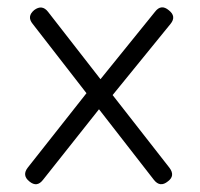

<svg xmlns="http://www.w3.org/2000/svg" viewBox="-20 -493 535 514"><path d="M59 -7C59 -7 59 -7 59 -7C45 -18 43.5 -30.5 54.5 -44.5C54.5 -44.5 54.5 -44.5 54.5 -44.5C54.5 -44.5 211.5 -243.5 211.5 -243.5C211.5 -243.5 67.5 -429 67.5 -429C56.5 -442.5 58 -454.5 71.5 -466C71.5 -466 71.5 -466 71.5 -466C85.5 -476.5 98 -475 108.5 -461.5C108.5 -461.5 108.5 -461.5 108.5 -461.5C108.5 -461.5 249 -281 249 -281C249 -281 395 -461.5 395 -461.5C406 -476 418.5 -477 432 -465.5C432 -465.5 432 -465.5 432 -465.5C446 -454.5 447.5 -442.5 436.5 -429C436.5 -429 436.5 -429 436.5 -429C436.5 -429 281.5 -238.5 281.5 -238.5C281.5 -238.5 433.5 -44 433.5 -44C444.5 -29.5 443 -17.5 429.5 -7.5C429.5 -7.5 429.5 -7.5 429.5 -7.5C415.5 4 403 2.5 392 -11.5C392 -11.5 392 -11.5 392 -11.5C392 -11.5 245 -200.5 245 -200.5C245 -200.5 95.5 -12 95.5 -12C84.5 2.5 72.5 4 59 -7Z"/></svg>

Font: Jura-Fortis-Regular
Style: Regular
Weight: 500
Designer: Daniel Johnson, Alexei Vanyashin, Mirko Velimirovic
Foundry: Daniel Johnson
Version: ""